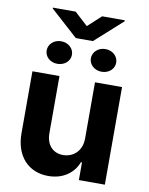

<svg xmlns="http://www.w3.org/2000/svg" viewBox="-98 -980 818 1057"><g transform="rotate(10 311.0 -451.5)"><path d="M237.9 -910.2H110.4V-905.5L263.8 -767H359.4L512.4 -904.5V-910.2H386L311.8 -842.3ZM117.5 -672.6C117.5 -637.4 147.7 -609.7 187.5 -609.7C228 -609.7 258.9 -636.7 258.9 -672.6C258.9 -707.4 228.7 -735.8 187.5 -735.8C147 -735.8 117.5 -706.7 117.5 -672.6ZM364.7 -671.9C364.7 -637.4 394.9 -609 435.4 -609C476.6 -609 506.4 -637.4 506.4 -671.9C506.4 -706.7 476.6 -735.8 435.4 -735.8C394.9 -735.8 364.7 -706.7 364.7 -671.9ZM410.2 -232.2C410.5 -159.1 360.4 -120.7 306.1 -120.7C248.9 -120.7 212 -160.9 211.6 -225.1V-545.5H60.4V-198.2C60.7 -70.7 135.3 7.1 245 7.1C327.1 7.1 386 -35.2 410.5 -99.1H416.2V0H561.4V-545.5H410.2Z"/></g></svg>

Font: TID UI
Style: Bold
Weight: 700
Designer: The TID Project Authors
Foundry: Bakken & Bæck
Version: Version 1.001;hotconv 1.0.109;makeotfexe 2.5.65596